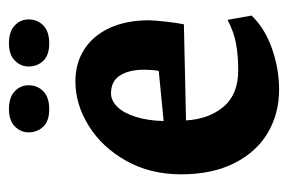

<svg xmlns="http://www.w3.org/2000/svg" viewBox="-130 -514 659 440"><g transform="rotate(-90 200.0 -294.5)"><path d="M224.1 -559.1Q224.1 -577.6 210.2 -590.8Q196.3 -604 169.4 -604Q143.6 -604 129.9 -590.6Q116.2 -577.1 116.2 -559.1Q116.2 -539.1 129.2 -525.4Q142.1 -511.7 169.4 -511.7Q196.3 -511.7 210.2 -525.1Q224.1 -538.6 224.1 -559.1ZM375 -559.1Q375 -577.6 361.1 -590.8Q347.2 -604 320.3 -604Q294.4 -604 280.8 -590.6Q267.1 -577.1 267.1 -559.1Q267.1 -539.1 280 -525.4Q293 -511.7 320.3 -511.7Q347.2 -511.7 361.1 -525.1Q375 -538.6 375 -559.1ZM383.8 -47.9 374 -103Q345.2 -87.9 318.1 -83.3Q291 -78.6 258.3 -78.6Q203.1 -78.6 174.8 -112.3Q146.5 -146 143.6 -198.2L363.8 -203.1Q366.7 -216.3 369.9 -244.1Q373 -272 373 -283.7Q373 -334.5 355.7 -372.6Q338.4 -410.6 306.6 -431.2Q274.9 -451.7 232.9 -451.7Q180.2 -451.7 131.1 -421.1Q82 -390.6 51 -335.4Q20 -280.3 20 -209.5Q20 -137.7 45.9 -86.9Q71.8 -36.1 115.7 -10.5Q159.7 15.1 213.9 15.1Q261.2 15.1 307.6 -1Q354 -17.1 383.8 -47.9ZM259.8 -293.5Q259.8 -286.6 259 -275.9Q258.3 -265.1 256.8 -260.7L142.1 -249.5Q143.1 -286.6 151.9 -314Q160.6 -341.3 174.8 -355.7Q189 -370.1 205.6 -370.1Q233.4 -370.1 246.6 -349.4Q259.8 -328.6 259.8 -293.5Z"/></g></svg>

Font: Neuton
Style: Bold
Weight: 700
Designer: Brian M Zick
Foundry: Brian M Zick
Version: Version 1.560